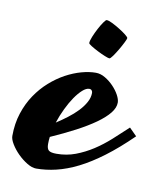

<svg xmlns="http://www.w3.org/2000/svg" viewBox="-134 -519 513 607"><g transform="rotate(10 123.0 -215.5)"><path d="M315.9 -120.1Q271 -76.2 231.2 -46.4Q191.4 -16.6 155.3 1.5Q119.1 19.5 86.2 27.3Q53.2 35.2 22 35.2Q8.8 35.2 -7.3 25.4Q-23.4 15.6 -37.4 1.7Q-51.3 -12.2 -60.5 -27.3Q-69.8 -42.5 -69.8 -53.2Q-69.8 -93.3 -58.8 -126.7Q-47.9 -160.2 -29.8 -187Q-11.7 -213.9 11.5 -234.4Q34.7 -254.9 59.8 -268.6Q85 -282.2 109.9 -289.1Q134.8 -295.9 155.8 -295.9Q170.9 -295.9 185.8 -287.1Q200.7 -278.3 212.9 -265.6Q225.1 -252.9 232.7 -239Q240.2 -225.1 240.2 -214.8Q240.2 -198.2 226.3 -180.9Q212.4 -163.6 187 -145.5Q161.6 -127.4 126 -108.6Q90.3 -89.8 47.4 -70.8Q45.9 -59.1 45.9 -47.9Q45.9 -32.7 52.5 -27.3Q59.1 -22 77.1 -22Q109.4 -22 137.9 -32.7Q166.5 -43.5 192.9 -60.5Q219.2 -77.6 243.7 -99.6Q268.1 -121.6 292 -144ZM144 -242.2Q134.3 -242.2 122.6 -231.7Q110.8 -221.2 99.1 -204.1Q87.4 -187 76.7 -164.8Q65.9 -142.6 58.1 -118.7Q76.2 -130.4 93.5 -143.6Q110.8 -156.7 124.5 -171.1Q138.2 -185.5 146.5 -200.7Q154.8 -215.8 154.8 -231Q154.8 -235.4 152.1 -238.8Q149.4 -242.2 144 -242.2ZM234.4 -420.9Q234.4 -418 228.5 -406.2Q222.7 -394.5 215.1 -381.6Q207.5 -368.7 200.2 -358.4Q192.9 -348.1 189.5 -348.1Q186 -348.1 174.6 -352.8Q163.1 -357.4 150.6 -363.8Q138.2 -370.1 128.4 -376.2Q118.7 -382.3 118.7 -384.8Q118.7 -392.1 124.3 -405.8Q129.9 -419.4 137 -432.9Q144 -446.3 150.9 -456.1Q157.7 -465.8 160.6 -465.8Q167 -465.8 179.2 -459.7Q191.4 -453.6 203.6 -446Q215.8 -438.5 225.1 -431.2Q234.4 -423.8 234.4 -420.9Z"/></g></svg>

Font: Yesteryear
Style: Regular
Weight: 400
Designer: Astigmatic (AOETI)
Foundry: Astigmatic (AOETI)
Version: Version 1.000